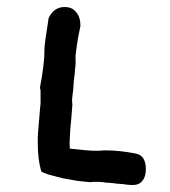

<svg xmlns="http://www.w3.org/2000/svg" viewBox="-20 -562 487 549"><path d="M368 -123C388 -119 397 -104 397 -78C397 -64 394 -53 387 -45C381 -37 372 -33 361 -33C358 -33 352 -33 342 -34C333 -36 323 -36 312 -37C302 -39 291 -39 281 -40C271 -42 264 -42 260 -42H249C246 -42 243 -42 239 -41C228 -42 216 -43 200 -45C185 -48 171 -50 156 -53C142 -57 130 -60 118 -63C107 -67 100 -70 98 -72C92 -92 88 -119 88 -152V-168C88 -174 89 -180 89 -186L95 -257C96 -263 96 -267 96 -272V-286V-299C96 -303 96 -307 94 -310C99 -336 102 -356 104 -373C106 -391 107 -404 107 -413V-421C107 -431 111 -460 119 -510C129 -532 145 -542 165 -542C178 -542 189 -538 197 -528C206 -518 210 -505 210 -488C208 -479 206 -467 203 -453C201 -439 198 -423 196 -403V-395C196 -389 197 -381 195 -368C194 -356 193 -344 191 -330C190 -317 190 -306 188 -295C187 -285 186 -279 186 -277C186 -270 187 -265 187 -263C185 -235 183 -212 181 -193C180 -175 179 -160 179 -150C179 -144 180 -139 180 -137C215 -133 238 -131 249 -131H265C271 -132 277 -132 283 -132C309 -132 337 -129 368 -123Z"/></svg>

Font: Gaegu
Style: Bold
Weight: 700
Designer: JIKJI
Foundry: JIKJI
Version: Version 1.00